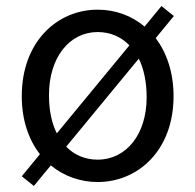

<svg xmlns="http://www.w3.org/2000/svg" viewBox="-20 -589 646 635"><path d="M92 26 148 -42C192 -6 246 13 303 13C436 13 554 -91 554 -271C554 -350 531 -415 495 -463L555 -536L514 -569L458 -501C415 -538 360 -557 303 -557C170 -557 52 -452 52 -271C52 -191 75 -127 112 -79L52 -6ZM303 -61C262 -61 226 -76 199 -104L439 -395C456 -361 465 -317 465 -267C465 -144 397 -61 303 -61ZM168 -148C151 -181 142 -224 142 -275C142 -398 209 -483 303 -483C344 -483 380 -468 408 -439Z"/></svg>

Font: ChiuKong Gothic CL
Style: Regular
Weight: 400
Designer: Ryoko NISHIZUKA 西塚涼子 (kana, bopomofo & ideographs); Paul D. Hunt (Latin, Greek & Cyrillic); Sandoll Communications 산돌커뮤니
Foundry: Adobe
Version: Version 1.300